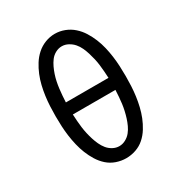

<svg xmlns="http://www.w3.org/2000/svg" viewBox="-175 -872 951 1007"><g transform="rotate(-30 300.0 -368.5)"><path d="M300 8Q270 8 241 -2Q212 -12 189.5 -32Q167 -52 151 -78Q135 -104 124 -131.5Q113 -159 106 -188.5Q99 -218 95 -247.5Q91 -277 89.5 -307Q88 -337 88 -368Q88 -398 89.5 -428Q91 -458 95 -487.5Q99 -517 106 -546.5Q113 -576 124.5 -604Q136 -632 152 -657.5Q168 -683 190.5 -703Q213 -723 241.5 -734Q270 -745 300 -745Q330 -745 358.5 -734Q387 -723 409.5 -703Q432 -683 448 -657.5Q464 -632 475.5 -604Q487 -576 494 -546.5Q501 -517 505 -487.5Q509 -458 510.5 -428Q512 -398 512 -367Q512 -337 510.5 -307Q509 -277 505 -247.5Q501 -218 494 -188.5Q487 -159 476 -131.5Q465 -104 449 -78Q433 -52 410.5 -32Q388 -12 359 -2Q330 8 300 8ZM171 -404H429Q428 -424 426.5 -444.5Q425 -465 422.5 -485Q420 -505 415.5 -524.5Q411 -544 405 -563.5Q399 -583 390.5 -601.5Q382 -620 369 -635Q356 -650 337.5 -660Q319 -670 299 -670Q279 -670 260.5 -660Q242 -650 230 -634Q218 -618 209.5 -600Q201 -582 194.5 -562.5Q188 -543 184 -523.5Q180 -504 177.5 -484Q175 -464 173.5 -444Q172 -424 171 -404ZM300 -65Q320 -65 338.5 -75Q357 -85 369.5 -100.5Q382 -116 390.5 -134.5Q399 -153 405 -172Q411 -191 415.5 -211Q420 -231 422.5 -250.5Q425 -270 426.5 -290.5Q428 -311 429 -331H171Q172 -311 173.5 -290.5Q175 -270 177.5 -250.5Q180 -231 184.5 -211Q189 -191 195 -172Q201 -153 209.5 -134.5Q218 -116 230.5 -100.5Q243 -85 261.5 -75Q280 -65 300 -65Z"/></g></svg>

Font: Iosevka Meiseki Sans
Style: Regular
Weight: 400
Monospace: yes
Designer: Belleve Invis
Foundry: Belleve Invis
Version: Version 11.2.6; ttfautohint (v1.8.4)